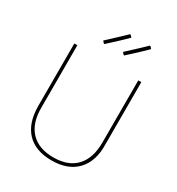

<svg xmlns="http://www.w3.org/2000/svg" viewBox="-198 -965 1007 1092"><g transform="rotate(30 306.0 -418.5)"><path d="M350 -734Q441 -818 464 -841L469 -840L479 -830L478 -825Q443 -790 366 -720L361 -721ZM220 -734Q311 -818 334 -841L339 -840L349 -830L348 -825Q313 -790 236 -720L231 -721ZM526 -637V-229Q529 -119 471 -57.5Q413 4 306 4Q199 4 142.5 -56Q86 -116 86 -229V-637H106V-229Q105 -126 157 -71Q209 -16 306 -16Q403 -16 454.5 -71Q506 -126 506 -229V-637Z"/></g></svg>

Font: Alegreya Sans Thin
Style: Regular
Weight: 100
Designer: Juan Pablo del Peral
Foundry: Huerta Tipografica
Version: Version 2.007